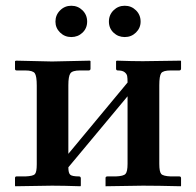

<svg xmlns="http://www.w3.org/2000/svg" viewBox="-20 -647 682 668"><path d="M469.2 -571.8Q469.2 -549.8 453.1 -533.9Q437 -518.1 414.1 -518.1Q391.1 -518.1 375 -533.4Q358.9 -548.8 358.9 -572Q358.9 -595.2 375 -611.1Q391.1 -627 414.1 -627Q437 -627 453.1 -611.1Q469.2 -595.2 469.2 -571.8ZM172.9 -571.8Q172.9 -594.7 189 -610.8Q205.1 -627 228 -627Q251 -627 267.1 -611.1Q283.2 -595.2 283.2 -572Q283.2 -548.8 267.1 -533.4Q251 -518.1 228 -518.1Q205.1 -518.1 189 -533.9Q172.9 -549.8 172.9 -571.8ZM161.1 -433.1 293 -436 294.9 -434.1V-408.2Q294.9 -402.3 289.1 -401.9H258.8Q231.9 -401.9 224.9 -391.8Q217.8 -381.8 217.8 -350.1V-111.8L423.8 -359.9Q423.8 -375 422.4 -382.6Q420.9 -390.1 413.3 -396Q405.8 -401.9 390.1 -401.9Q384.3 -401.9 383.8 -407.2V-434.1L386.2 -436Q441.4 -434.1 477.1 -434.1L608.9 -436L609.9 -434.1V-408.2Q609.9 -402.3 604 -401.9H574.2Q547.4 -401.9 540.8 -392.3Q534.2 -382.8 534.2 -350.1V-77.1Q534.2 -49.3 541 -41.7Q547.9 -34.2 574.2 -33.2H604Q609.9 -33.2 609.9 -26.9V-1L608.9 1Q527.8 -1 477.1 -1L347.2 1V-1V-27.8Q347.2 -32.7 353 -33.2H382.8Q409.7 -34.2 416.7 -42Q423.8 -49.8 423.8 -77.1V-312L217.8 -64.9Q217.8 -44.9 224.4 -39.1Q231 -33.2 254.9 -33.2Q260.7 -33.2 261.2 -26.9V-1L259.8 1Q199.7 -1 161.1 -1L33.2 1L32.2 -1V-27.8Q32.2 -32.7 37.1 -33.2H67.9Q94.7 -34.2 101.3 -41Q107.9 -47.9 107.9 -75.2V-349.1Q107.9 -382.3 101.1 -392.1Q94.2 -401.9 67.9 -401.9H38.1Q32.2 -401.9 32.2 -407.2V-434.1L35.2 -436Z"/></svg>

Font: Linux Libertine
Style: Bold
Weight: 700
Designer: Philipp H. Poll
Foundry: Philipp H. Poll
Version: Version 5.0.3